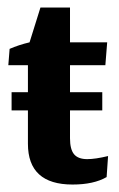

<svg xmlns="http://www.w3.org/2000/svg" viewBox="-20 -491 321 517"><path d="M175.3 5.9Q55.2 5.9 55.2 -104V-193.8H11.2V-242.7H55.2V-315.4H2.4L5.9 -359.4Q30.3 -370.1 59.6 -377L88.9 -470.7H168.5V-377H268.6L263.7 -315.4H168.5V-242.7H255.4V-193.8H168.5V-118.7Q168.5 -88.9 179.4 -75.7Q190.4 -62.5 214.8 -62.5Q236.8 -62.5 271 -70.8L267.1 -14.2Q232.4 5.9 175.3 5.9Z"/></svg>

Font: Markazi Text
Style: Bold
Weight: 700
Designer: Borna Izadpanah (Arabic designer), Fiona Ross (Arabic design director) and Florian Runge (Latin designer)
Foundry: Borna Izadpanah and Florian Runge
Version: Version 1.001; ttfautohint (v1.8.3)